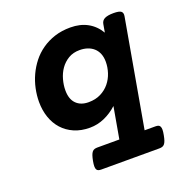

<svg xmlns="http://www.w3.org/2000/svg" viewBox="-119 -571 839 871"><g transform="rotate(-20 300.0 -135.0)"><path d="M312 -461.9Q359.4 -461.9 394.5 -442.6Q429.7 -423.3 451.7 -386.2L458.5 -425.3Q461.4 -441.9 476.1 -449Q490.7 -456.1 518.6 -456.1Q545.9 -456.1 554.9 -449Q564 -441.9 561 -425.3L469.7 91.8H522Q530.3 91.8 535.6 93.8Q541 95.7 543.9 101.3Q546.9 106.9 546.9 116.7Q546.9 126.5 543.9 142.1Q541 157.7 537.6 167.5Q534.2 177.2 529.5 182.6Q524.9 188 518.8 189.9Q512.7 191.9 504.4 191.9H224.1Q215.8 191.9 210.4 189.9Q205.1 188 202.1 182.6Q199.2 177.2 199.2 167.5Q199.2 157.7 202.1 142.1Q205.1 126.5 208.5 116.7Q211.9 106.9 216.6 101.3Q221.2 95.7 227.3 93.8Q233.4 91.8 241.7 91.8H347.7L374.5 -60.1Q345.7 -33.7 311.8 -18.8Q277.8 -3.9 241.2 -3.9Q199.2 -3.9 166 -18.3Q132.8 -32.7 110.1 -57.9Q87.4 -83 75.4 -117.7Q63.5 -152.3 63.5 -192.9Q63.5 -224.1 70.3 -256.3Q77.1 -288.6 90.8 -318.4Q104.5 -348.1 125 -374.3Q145.5 -400.4 173.3 -419.9Q201.2 -439.5 235.6 -450.7Q270 -461.9 312 -461.9ZM275.4 -114.7Q309.1 -114.7 334.5 -127.7Q359.9 -140.6 376.7 -161.4Q393.6 -182.1 402.1 -208.3Q410.6 -234.4 410.6 -260.7Q410.6 -283.2 403.6 -300.3Q396.5 -317.4 383.8 -328.6Q371.1 -339.8 354 -345.5Q336.9 -351.1 316.9 -351.1Q285.2 -351.1 262 -337.2Q238.8 -323.2 223.6 -301.5Q208.5 -279.8 201.2 -253.2Q193.8 -226.6 193.8 -201.2Q193.8 -158.7 215.6 -136.7Q237.3 -114.7 275.4 -114.7Z"/></g></svg>

Font: Courier Prime
Style: Bold Italic
Weight: 700
Monospace: yes
Designer: Alan Dague-Greene
Foundry: Quote-Unquote Apps
Version: Version 1.202